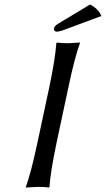

<svg xmlns="http://www.w3.org/2000/svg" viewBox="-20 -839 475 862"><path d="M384.3 -818.8Q422.9 -798.8 435.1 -767.1L278.8 -709Q248 -696.8 234.4 -696.8Q228 -696.8 224.6 -701.4Q221.2 -706.1 222.2 -711.9Q224.6 -722.7 241.7 -732.9ZM200.7 -444.8Q228 -574.2 232.9 -645L235.8 -647.9Q252.4 -645 286.1 -645L338.9 -647.9V-645Q314.5 -578.6 286.6 -444.8L234.4 -200.2Q207 -70.8 202.1 0L199.2 2.9Q182.6 0 148.9 0Q148.9 0 96.2 2.9V0Q120.6 -67.9 148.4 -200.2Z"/></svg>

Font: Linux Biolinum O
Style: Italic
Weight: 400
Italic angle: -12°
Designer: Philipp H. Poll
Foundry: Philipp H. Poll
Version: Version 1.1.3